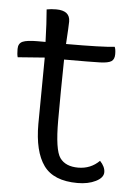

<svg xmlns="http://www.w3.org/2000/svg" viewBox="-47 -616 445 662"><g transform="rotate(5 176.0 -285.0)"><path d="M96 -411Q93 -411 3 -404Q0 -413 0 -432.5Q0 -452 15 -458.5Q30 -465 66 -465H94Q92 -532 88 -577Q103 -580 121 -580Q169 -580 169 -542Q169 -528 165 -464Q292 -464 333 -469Q337 -461 337 -443.5Q337 -426 326.5 -419Q316 -412 287.5 -411Q259 -410 163 -410Q161 -302 161 -199.5Q161 -97 180.5 -70Q200 -43 243.5 -43Q287 -43 317 -73Q335 -54 335 -35Q335 -16 309 -3Q283 10 246 10Q163 10 128.5 -38Q94 -86 94 -181Q96 -362 96 -411Z"/></g></svg>

Font: Overlock Mod
Style: Regular
Weight: 400
Designer: Dario Muhafara
Foundry: Dario Manuel Muhafara
Version: Version 1.001